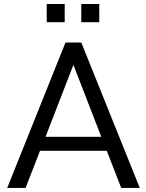

<svg xmlns="http://www.w3.org/2000/svg" viewBox="-20 -929 722 949"><path d="M15.6 0 303.7 -718.8H381.8L670.9 0H579.1L507.8 -183.6H177.7L106.4 0ZM205.1 -252.9H480.5L342.8 -608.4ZM210.9 -819.3V-909.2H299.8V-819.3ZM381.8 -819.3V-909.2H470.7V-819.3Z"/></svg>

Font: Min Sans
Style: Regular
Weight: 400
Designer: Jinseong-Kim, NotoSansCJK, Nunito
Foundry: Jinseong-Kim
Version: Version 1.400;Glyphs 3.1.2 (3151)